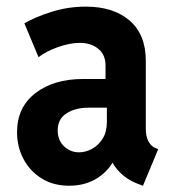

<svg xmlns="http://www.w3.org/2000/svg" viewBox="-20 -561 531 588"><path d="M191.8 7.8Q142.9 7.8 107.1 -14.8Q71.2 -37.3 51.7 -74.6Q32.2 -111.9 32.2 -156Q32.2 -232.4 88.3 -275.7Q144.4 -319.1 234.8 -319.1H322.6V-231.2H250.5Q210.2 -231.2 183.5 -213.7Q156.7 -196.3 156.7 -162.3Q156.7 -131.3 176.2 -112.9Q195.7 -94.5 222.2 -94.5Q242.2 -94.5 261.9 -105.2Q281.5 -115.9 294.4 -136.5Q307.3 -157 307.3 -187.2V-252.3L303.2 -275.7V-360.2Q303.2 -393.5 280.9 -411.6Q258.7 -429.7 225.1 -429.7Q194.3 -429.7 158.2 -417Q122 -404.3 98 -385.9L54.6 -489.6Q89 -509.5 138.9 -525.1Q188.9 -540.7 243 -540.7Q327.4 -540.7 377 -498Q426.5 -455.2 426.5 -375.2V-167.2Q426.5 -144.5 433.9 -129.5Q441.3 -114.5 454.6 -108.4L464.5 -104.1L417.8 7.8L402.2 2Q367.1 -11.6 343.8 -36.6Q320.5 -61.7 316.8 -86.3L346.9 -62.4H291.1L331.4 -77.1Q316.8 -41 279.6 -16.6Q242.5 7.8 191.8 7.8Z"/></svg>

Font: Reddit Sans Condensed
Style: Regular
Weight: 400
Designer: Stephen Hutchings
Foundry: Reddit
Version: Version 1.014